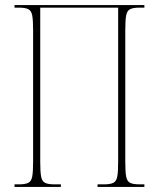

<svg xmlns="http://www.w3.org/2000/svg" viewBox="-20 -734 623 754"><path d="M37 0V-10H54Q79 -10 91 -16Q103 -22 106.5 -40.5Q110 -59 110 -98V-616Q110 -655 106.5 -673.5Q103 -692 91 -698Q79 -704 54 -704H37V-714H547V-704H528Q503 -704 491 -698Q479 -692 475.5 -673.5Q472 -655 472 -616V-98Q472 -59 475.5 -40.5Q479 -22 491 -16Q503 -10 528 -10H547V0H363V-10H388Q413 -10 425 -16Q437 -22 440.5 -40.5Q444 -59 444 -98V-704H138V-98Q138 -59 141.5 -40.5Q145 -22 157 -16Q169 -10 194 -10H219V0Z"/></svg>

Font: Noto Serif Display ExtraCondensed Thin
Style: Regular
Weight: 100
Width: 2
Designer: Monotype Design Team
Foundry: Monotype Imaging Inc.
Version: Version 2.009